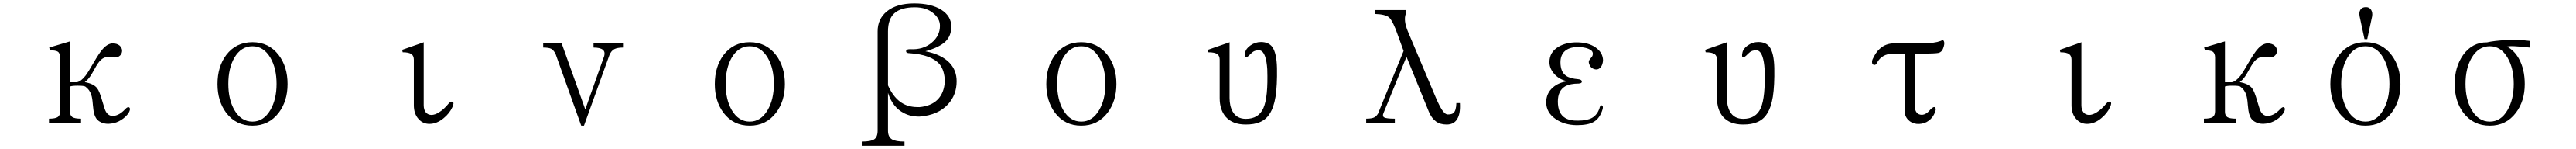

<svg xmlns="http://www.w3.org/2000/svg" viewBox="-20 -738 15540 896"><path d="M443.4 -243.2H402.3V-489.3L276.4 -452.1L282.2 -435.5Q315.4 -435.5 328.1 -427.7Q342.8 -418 342.8 -391.6V-69.3Q342.8 -43.9 328.1 -34.2Q313.5 -24.4 275.4 -24.4V1H468.8V-24.4Q430.7 -24.4 416 -34.2Q402.3 -43.9 402.3 -66.4V-217.8Q414.1 -222.7 449.2 -222.7Q484.4 -222.7 494.1 -217.8Q520.5 -199.2 530.3 -168Q537.1 -149.4 540 -108.4Q542 -85.9 543.9 -74.2Q546.9 -54.7 552.7 -40Q564.5 -12.7 592.8 -1Q618.2 9.8 651.4 4.9Q682.6 1 710.9 -16.6Q740.2 -35.2 756.8 -60.5Q768.6 -83 760.7 -90.8Q752 -99.6 735.4 -82Q701.2 -44.9 665 -41Q625 -38.1 610.4 -86.9L597.7 -127.9Q580.1 -190.4 565.4 -208Q544.9 -234.4 491.2 -244.1Q508.8 -256.8 524.4 -279.3Q533.2 -292 548.8 -320.3Q572.3 -364.3 589.8 -378.9Q617.2 -403.3 660.2 -393.6Q682.6 -389.6 698.2 -399.4Q712.9 -409.2 715.8 -425.8Q718.8 -442.4 708 -457Q696.3 -472.7 670.9 -476.6Q634.8 -482.4 600.6 -444.3Q579.1 -420.9 543 -358.4Q511.7 -303.7 496.1 -283.2Q468.8 -248 443.4 -243.2Z M1502.9 -484.4Q1403.3 -484.4 1344.7 -407.2Q1292 -336.9 1292 -232.4Q1292 -129.9 1344.7 -59.6Q1403.3 17.6 1502.9 17.6Q1601.6 17.6 1661.1 -59.6Q1714.8 -129.9 1714.8 -232.4Q1714.8 -336.9 1661.1 -407.2Q1601.6 -484.4 1502.9 -484.4ZM1502.9 -460Q1570.3 -460 1611.3 -390.6Q1648.4 -327.1 1648.4 -233.4Q1648.4 -140.6 1611.3 -77.1Q1570.3 -6.8 1502.9 -6.8Q1434.6 -6.8 1393.6 -77.1Q1357.4 -140.6 1357.4 -233.4Q1357.4 -327.1 1393.6 -390.6Q1434.6 -460 1502.9 -460Z M2532.2 -482.4 2406.2 -438.5 2409.2 -423.8Q2447.3 -423.8 2462.9 -412.1Q2476.6 -401.4 2476.6 -378.9V-105.5Q2476.6 -52.7 2505.9 -21.5Q2531.2 6.8 2570.3 6.8Q2615.2 6.8 2656.2 -27.3Q2691.4 -55.7 2709 -93.8Q2721.7 -121.1 2710 -126Q2699.2 -130.9 2685.5 -114.3Q2658.2 -81.1 2629.9 -63.5Q2604.5 -46.9 2582 -46.9Q2560.5 -47.9 2548.8 -62.5Q2536.1 -78.1 2536.1 -105.5V-484.4Z M3256.8 -477.5V-452.1Q3289.1 -452.1 3303.7 -445.3Q3318.4 -438.5 3331.1 -415L3486.3 17.6H3502.9L3656.2 -406.2Q3667 -432.6 3685.5 -442.4Q3704.1 -452.1 3738.3 -452.1V-477.5H3560.5V-452.1Q3600.6 -452.1 3617.2 -438.5Q3631.8 -425.8 3625 -401.4L3510.7 -80.1L3368.2 -477.5Z M4502.9 -484.4Q4403.3 -484.4 4344.7 -407.2Q4292 -336.9 4292 -232.4Q4292 -129.9 4344.7 -59.6Q4403.3 17.6 4502.9 17.6Q4601.6 17.6 4661.1 -59.6Q4714.8 -129.9 4714.8 -232.4Q4714.8 -336.9 4661.1 -407.2Q4601.6 -484.4 4502.9 -484.4ZM4502.9 -460Q4570.3 -460 4611.3 -390.6Q4648.4 -327.1 4648.4 -233.4Q4648.4 -140.6 4611.3 -77.1Q4570.3 -6.8 4502.9 -6.8Q4434.6 -6.8 4393.6 -77.1Q4357.4 -140.6 4357.4 -233.4Q4357.4 -327.1 4393.6 -390.6Q4434.6 -460 4502.9 -460Z M5178.7 138.7H5436.5V113.3Q5382.8 113.3 5360.4 99.6Q5336.9 85 5336.9 47.9V-179.7Q5365.2 -91.8 5433.6 -57.6Q5474.6 -36.1 5528.3 -37.1Q5639.6 -45.9 5699.2 -111.3Q5751 -168 5751 -249Q5751 -315.4 5708 -360.4Q5659.2 -411.1 5562.5 -429.7Q5647.5 -453.1 5684.6 -489.3Q5718.8 -523.4 5718.8 -578.1Q5718.8 -641.6 5658.2 -679.7Q5596.7 -717.8 5495.1 -717.8Q5389.6 -717.8 5330.1 -669.9Q5274.4 -624 5274.4 -549.8V46.9Q5274.4 85.9 5253.9 99.6Q5234.4 113.3 5178.7 113.3ZM5336.9 -224.6V-549.8Q5336.9 -623 5375 -658.2Q5415 -694.3 5499 -694.3Q5569.3 -694.3 5612.3 -657.2Q5650.4 -625 5650.4 -583Q5650.4 -522.5 5600.6 -481.4Q5548.8 -437.5 5469.7 -442.4Q5446.3 -442.4 5446.3 -430.7Q5445.3 -418 5468.8 -418Q5597.7 -409.2 5647.5 -352.5Q5678.7 -314.5 5679.7 -248Q5675.8 -179.7 5636.7 -139.6Q5596.7 -99.6 5525.4 -93.8Q5468.8 -92.8 5430.7 -113.3Q5373 -143.6 5336.9 -224.6Z M6502.9 -484.4Q6403.3 -484.4 6344.7 -407.2Q6292 -336.9 6292 -232.4Q6292 -129.9 6344.7 -59.6Q6403.3 17.6 6502.9 17.6Q6601.6 17.6 6661.1 -59.6Q6714.8 -129.9 6714.8 -232.4Q6714.8 -336.9 6661.1 -407.2Q6601.6 -484.4 6502.9 -484.4ZM6502.9 -460Q6570.3 -460 6611.3 -390.6Q6648.4 -327.1 6648.4 -233.4Q6648.4 -140.6 6611.3 -77.1Q6570.3 -6.8 6502.9 -6.8Q6434.6 -6.8 6393.6 -77.1Q6357.4 -140.6 6357.4 -233.4Q6357.4 -327.1 6393.6 -390.6Q6434.6 -460 6502.9 -460Z M7393.6 -482.4 7266.6 -438.5 7269.5 -423.8Q7308.6 -423.8 7324.2 -412.1Q7337.9 -401.4 7337.9 -378.9V-148.4Q7337.9 -78.1 7374 -36.1Q7415 10.7 7495.1 10.7Q7545.9 10.7 7578.1 -2.9Q7616.2 -17.6 7638.7 -52.7Q7664.1 -90.8 7674.8 -156.2Q7685.5 -224.6 7683.6 -329.1Q7681.6 -419.9 7654.3 -457Q7631.8 -485.4 7586.9 -485.4Q7552.7 -485.4 7523.4 -464.8Q7496.1 -446.3 7491.2 -420.9Q7485.4 -394.5 7495.1 -393.6Q7504.9 -392.6 7524.4 -414.1Q7538.1 -427.7 7548.8 -431.6Q7558.6 -435.5 7576.2 -435.5Q7598.6 -435.5 7612.3 -397.5Q7622.1 -368.2 7625 -321.3Q7630.9 -153.3 7601.6 -87.9Q7573.2 -23.4 7496.1 -23.4Q7440.4 -23.4 7416 -67.4Q7397.5 -100.6 7397.5 -149.4V-484.4Z M8447.3 -431.6 8293 -54.7Q8283.2 -39.1 8272.5 -33.2Q8256.8 -24.4 8221.7 -24.4V1H8394.5V-24.4Q8342.8 -24.4 8330.1 -32.2Q8317.4 -40 8327.1 -60.5L8464.8 -396.5L8599.6 -66.4Q8616.2 -27.3 8642.6 -7.8Q8668 10.7 8707 10.7Q8750 10.7 8769.5 -20.5Q8791 -52.7 8787.1 -118.2H8765.6Q8764.6 -73.2 8748 -58.6Q8738.3 -49.8 8713.9 -49.8Q8697.3 -49.8 8678.7 -78.1Q8663.1 -101.6 8641.6 -151.4L8473.6 -547.9Q8459 -583 8456.1 -609.4Q8453.1 -635.7 8460.9 -656.2V-677.7H8275.4V-654.3Q8336.9 -652.3 8359.4 -633.8Q8375 -621.1 8396.5 -569.3L8398.4 -565.4Z M9501 -261.7Q9451.2 -265.6 9427.7 -282.2Q9393.6 -305.7 9393.6 -363.3Q9393.6 -403.3 9416 -426.8Q9443.4 -455.1 9499 -455.1Q9535.2 -455.1 9560.5 -445.3Q9589.8 -434.6 9588.9 -414.1Q9588.9 -405.3 9584 -397.5Q9581.1 -393.6 9574.2 -385.7Q9567.4 -377 9565.4 -372.1Q9562.5 -362.3 9568.4 -349.6Q9572.3 -336.9 9585 -328.1Q9597.7 -320.3 9611.3 -320.3Q9626 -321.3 9636.7 -334Q9647.5 -347.7 9650.4 -373Q9650.4 -420.9 9606.4 -452.1Q9562.5 -483.4 9491.2 -483.4Q9428.7 -483.4 9383.8 -458Q9327.1 -425.8 9327.1 -364.3Q9327.1 -325.2 9358.4 -291Q9391.6 -255.9 9439.5 -249Q9384.8 -244.1 9347.7 -211.9Q9307.6 -176.8 9307.6 -123Q9307.6 -61.5 9364.3 -22.5Q9417 13.7 9492.2 14.6Q9559.6 14.6 9593.8 -4.9Q9631.8 -26.4 9648.4 -83Q9652.3 -101.6 9642.6 -104.5Q9632.8 -107.4 9627.9 -83Q9613.3 -45.9 9584 -29.3Q9553.7 -12.7 9499 -12.7Q9450.2 -11.7 9422.9 -28.3Q9377.9 -54.7 9377.9 -127.9Q9377.9 -192.4 9421.9 -218.8Q9452.1 -235.4 9502.9 -235.4Q9523.4 -236.3 9522.5 -248Q9521.5 -259.8 9501 -261.7Z M10393.6 -482.4 10266.6 -438.5 10269.5 -423.8Q10308.6 -423.8 10324.2 -412.1Q10337.9 -401.4 10337.9 -378.9V-148.4Q10337.9 -78.1 10374 -36.1Q10415 10.7 10495.1 10.7Q10545.9 10.7 10578.1 -2.9Q10616.2 -17.6 10638.7 -52.7Q10664.1 -90.8 10674.8 -156.2Q10685.5 -224.6 10683.6 -329.1Q10681.6 -419.9 10654.3 -457Q10631.8 -485.4 10586.9 -485.4Q10552.7 -485.4 10523.4 -464.8Q10496.1 -446.3 10491.2 -420.9Q10485.4 -394.5 10495.1 -393.6Q10504.9 -392.6 10524.4 -414.1Q10538.1 -427.7 10548.8 -431.6Q10558.6 -435.5 10576.2 -435.5Q10598.6 -435.5 10612.3 -397.5Q10622.1 -368.2 10625 -321.3Q10630.9 -153.3 10601.6 -87.9Q10573.2 -23.4 10496.1 -23.4Q10440.4 -23.4 10416 -67.4Q10397.5 -100.6 10397.5 -149.4V-484.4Z M11389.6 -414.1H11469.7V-74.2Q11469.7 -39.1 11491.2 -17.6Q11510.7 2.9 11542 6.8Q11573.2 9.8 11601.6 -3.9Q11630.9 -19.5 11646.5 -48.8Q11663.1 -80.1 11654.3 -90.8Q11646.5 -101.6 11625 -79.1Q11594.7 -42 11563.5 -48.8Q11530.3 -55.7 11530.3 -108.4V-414.1L11571.3 -415Q11656.2 -416 11673.8 -419.9Q11694.3 -424.8 11702.1 -447.3Q11712.9 -475.6 11707 -489.3Q11702.1 -502 11688.5 -492.2Q11667 -484.4 11642.6 -481.4Q11623 -478.5 11586.9 -477.5H11412.1Q11355.5 -478.5 11318.4 -443.4Q11293.9 -420.9 11275.4 -378.9Q11268.6 -354.5 11282.2 -348.6Q11295.9 -343.8 11303.7 -361.3Q11319.3 -389.6 11343.8 -402.3Q11363.3 -413.1 11389.6 -414.1Z M12532.2 -482.4 12406.2 -438.5 12409.2 -423.8Q12447.3 -423.8 12462.9 -412.1Q12476.6 -401.4 12476.6 -378.9V-105.5Q12476.6 -52.7 12505.9 -21.5Q12531.2 6.8 12570.3 6.8Q12615.2 6.8 12656.2 -27.3Q12691.4 -55.7 12709 -93.8Q12721.7 -121.1 12710 -126Q12699.2 -130.9 12685.5 -114.3Q12658.2 -81.1 12629.9 -63.5Q12604.5 -46.9 12582 -46.9Q12560.5 -47.9 12548.8 -62.5Q12536.1 -78.1 12536.1 -105.5V-484.4Z M13443.4 -243.2H13402.3V-489.3L13276.4 -452.1L13282.2 -435.5Q13315.4 -435.5 13328.1 -427.7Q13342.8 -418 13342.8 -391.6V-69.3Q13342.8 -43.9 13328.1 -34.2Q13313.5 -24.4 13275.4 -24.4V1H13468.8V-24.4Q13430.7 -24.4 13416 -34.2Q13402.3 -43.9 13402.3 -66.4V-217.8Q13414.1 -222.7 13449.2 -222.7Q13484.4 -222.7 13494.1 -217.8Q13520.5 -199.2 13530.3 -168Q13537.1 -149.4 13540 -108.4Q13542 -85.9 13543.9 -74.2Q13546.9 -54.7 13552.7 -40Q13564.5 -12.7 13592.8 -1Q13618.2 9.8 13651.4 4.9Q13682.6 1 13710.9 -16.6Q13740.2 -35.2 13756.8 -60.5Q13768.6 -83 13760.7 -90.8Q13752 -99.6 13735.4 -82Q13701.2 -44.9 13665 -41Q13625 -38.1 13610.4 -86.9L13597.7 -127.9Q13580.1 -190.4 13565.4 -208Q13544.9 -234.4 13491.2 -244.1Q13508.8 -256.8 13524.4 -279.3Q13533.2 -292 13548.8 -320.3Q13572.3 -364.3 13589.8 -378.9Q13617.2 -403.3 13660.2 -393.6Q13682.6 -389.6 13698.2 -399.4Q13712.9 -409.2 13715.8 -425.8Q13718.8 -442.4 13708 -457Q13696.3 -472.7 13670.9 -476.6Q13634.8 -482.4 13600.6 -444.3Q13579.1 -420.9 13543 -358.4Q13511.7 -303.7 13496.1 -283.2Q13468.8 -248 13443.4 -243.2Z M14250 -484.4Q14150.4 -484.4 14090.8 -407.2Q14038.1 -336.9 14038.1 -232.4Q14038.1 -129.9 14090.8 -59.6Q14150.4 17.6 14250 17.6Q14348.6 17.6 14407.2 -59.6Q14460.9 -129.9 14460.9 -232.4Q14460.9 -336.9 14407.2 -407.2Q14348.6 -484.4 14250 -484.4ZM14250 -460Q14317.4 -460 14357.4 -390.6Q14394.5 -327.1 14394.5 -233.4Q14394.5 -140.6 14357.4 -77.1Q14317.4 -6.8 14250 -6.8Q14181.6 -6.8 14140.6 -77.1Q14103.5 -140.6 14103.5 -233.4Q14103.5 -327.1 14140.6 -390.6Q14181.6 -460 14250 -460ZM14260.7 -502.9 14290 -639.6Q14293.9 -662.1 14284.2 -678.7Q14274.4 -695.3 14252.9 -695.3Q14228.5 -695.3 14218.8 -678.7Q14210 -663.1 14214.8 -639.6L14244.1 -502.9Z M15102.5 -458Q15125 -461.9 15150.4 -460Q15176.8 -459 15240.2 -452.1V-492.2Q15178.7 -500 15098.6 -497.1Q15025.4 -493.2 14983.4 -483.4Q14894.5 -484.4 14838.9 -407.2Q14788.1 -335 14788.1 -232.4Q14788.1 -129.9 14840.8 -59.6Q14900.4 17.6 15000 17.6Q15098.6 17.6 15157.2 -59.6Q15210.9 -129.9 15210.9 -232.4Q15210.9 -321.3 15175.8 -384.8Q15146.5 -436.5 15102.5 -458ZM15000 -460Q15067.4 -460 15107.4 -390.6Q15144.5 -327.1 15144.5 -233.4Q15144.5 -140.6 15107.4 -77.1Q15067.4 -6.8 15000 -6.8Q14931.6 -6.8 14890.6 -77.1Q14853.5 -140.6 14853.5 -233.4Q14853.5 -327.1 14890.6 -390.6Q14931.6 -460 15000 -460Z"/></svg>

Font: BatangChe
Style: Regular
Weight: 400
Monospace: yes
Version: Version 2.21